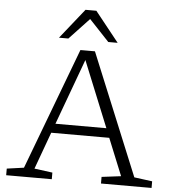

<svg xmlns="http://www.w3.org/2000/svg" viewBox="-61 -985 927 1040"><g transform="rotate(5 403.0 -465.0)"><path d="M704 -49 802 -36V0H527V-36L632 -49L550 -250.5H234.5L161 -49L259.5 -36V0H11.5V-36L104 -49L353 -710.5H432ZM253 -301H530L384.5 -659ZM499.5 -767 391 -882.5 282.5 -767H231.5L361.5 -930H420.5L550.5 -767Z"/></g></svg>

Font: Newsreader Caption Light
Style: Regular
Weight: 300
Designer: Hugues Gentile
Foundry: Production Type
Version: Version 1.001